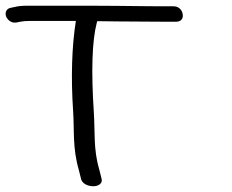

<svg xmlns="http://www.w3.org/2000/svg" viewBox="-61 -660 810 671"><path d="M554.4 -584.1C561.5 -584.1 569.1 -586 573.7 -591.8C578 -597.1 578.5 -604.1 577.5 -610.5C576.3 -617.7 573 -625.5 566 -631.1C559.6 -636.4 552.1 -638 545.4 -638H499.4C485.5 -638 466.5 -638.2 439.3 -638.5L345.4 -639.5C314 -639.8 284.3 -640 256.4 -640H34.9C17 -640 3.7 -638.9 -9.2 -635.7L-23.2 -632.8C-39.4 -630.1 -44.1 -615.2 -39.9 -603.2C-35.6 -591 -21.6 -578.4 -4.1 -581.3L10.8 -584.2C18.1 -585.9 28.9 -586.8 43.7 -586.8H204.1C190 -496.6 186.6 -390.2 194.5 -272.4C199.2 -202.8 191.8 -143.8 214.9 -64.4L222.9 -32.2L223.1 -31.6C230.2 -13.5 255.2 -7.2 271.7 -9.6C285.8 -11.6 298.9 -20.8 293.6 -36.8L285.8 -68C264.9 -138.3 271.5 -199.3 266.9 -267.8C257.3 -412.8 260.9 -517 276.9 -579.1L278.7 -586C300.2 -585.9 327.1 -585.6 353.9 -585.1L508.3 -584.1Z"/></svg>

Font: MewTooHand
Style: BdWideLta
Weight: 400
Designer: Mew Too, Robert Jablonski
Version: Version 0.77